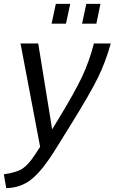

<svg xmlns="http://www.w3.org/2000/svg" viewBox="-55 -746 591 990"><path d="M210.9 -624 232.9 -726.1H307.1L285.2 -624ZM368.2 -624 390.1 -726.1H462.9L441.9 -624ZM-35.2 152.8Q28.3 143.6 58.6 125Q88.9 106.4 123 55.2L151.9 11.2L50.8 -522H142.1L213.9 -79.1L248 -134.8Q332 -272.9 369.1 -352.3Q406.2 -431.6 429.2 -522H516.1Q489.3 -425.3 449.2 -344Q409.2 -262.7 310.1 -103L230 25.9Q161.6 135.7 106.4 179.2Q51.3 222.7 -22.9 224.1Z"/></svg>

Font: Rawline Medium
Style: Italic
Weight: 500
Italic angle: -12°
Designer: Matt McInerney, Pablo Impallari, Rodrigo Fuenzalida
Foundry: Matt McInerney, Pablo Impallari, Rodrigo Fuenzalida
Version: Version 4.020;PS 004.020;hotconv 1.0.88;makeotf.lib2.5.64775